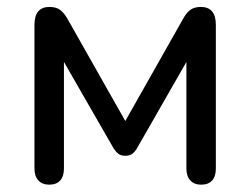

<svg xmlns="http://www.w3.org/2000/svg" viewBox="-20 -514 707 542"><path d="M77.3 -37.9V-443.9Q77.3 -494.4 119.8 -494.4Q139.1 -494.4 150.3 -485.6Q161.6 -476.7 170.6 -460.6L333.7 -172.4L496.7 -460.6Q505.7 -477.4 517 -485.9Q528.3 -494.4 546.9 -494.4Q589.3 -494.4 589.3 -443.9V-37.9Q589.3 -16 578.7 -4.4Q568.1 7.3 547.8 7.3Q528.1 7.3 517.2 -4.7Q506.2 -16.7 506.2 -37.9V-379H529.1L366.7 -95.4Q360.4 -84.9 353.2 -79.6Q345.9 -74.3 333.7 -74.3Q321.4 -74.3 314.5 -79.6Q307.5 -84.9 300.6 -95.4L137.6 -379H160.5V-37.9Q160.5 -16 149.8 -4.4Q139.2 7.3 118.9 7.3Q99.3 7.3 88.3 -4.7Q77.3 -16.7 77.3 -37.9Z"/></svg>

Font: SN Pro Thin
Style: Regular
Weight: 200
Designer: Tobias Whetton
Foundry: Supernotes
Version: Version 1.003;Glyphs 3.3 (3324)